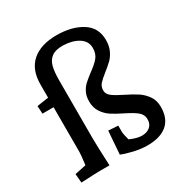

<svg xmlns="http://www.w3.org/2000/svg" viewBox="-178 -911 1020 1062"><g transform="rotate(-30 332.0 -380.0)"><path d="M302 -23 313 -170 375 -166V-126Q375 -112 386 -72Q431 -52 461 -52Q493 -52 513 -68.5Q533 -85 533 -116Q533 -146 509 -165.5Q485 -185 436 -209Q393 -230 366.5 -247.5Q340 -265 321 -293.5Q302 -322 302 -362Q302 -395 314 -419Q326 -443 343.5 -459Q361 -475 390 -497Q429 -525 448.5 -548.5Q468 -572 468 -609Q468 -653 428 -677.5Q388 -702 328 -703Q282 -703 258 -684.5Q234 -666 225.5 -633Q217 -600 217 -546V-176Q217 -132 223 0H163Q137 0 63 4L41 5L36 -52L108 -67Q116 -131 116 -146V-433H45L42 -483L116 -494V-578Q116 -673 172 -721.5Q228 -770 328 -770Q425 -770 489 -730Q553 -690 553 -611Q553 -573 540 -545Q527 -517 508.5 -499Q490 -481 461 -458Q430 -434 415 -417Q400 -400 400 -376Q400 -353 421 -336.5Q442 -320 489 -297Q534 -275 562 -256.5Q590 -238 610.5 -209Q631 -180 631 -139Q631 -64 587 -27Q543 10 462 10Q420 10 375 -0.5Q330 -11 302 -23Z"/></g></svg>

Font: Andada Pro SemiBold
Style: Regular
Weight: 600
Designer: Carolina Giovagnoli
Foundry: Huerta Tipografica
Version: Version 3.005